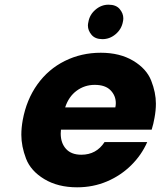

<svg xmlns="http://www.w3.org/2000/svg" viewBox="-20 -791 685 819"><path d="M417 -624Q386 -624 370.5 -642.5Q355 -661 355 -682Q355 -689 357 -697Q362 -728 387 -749.5Q412 -771 443 -771Q475 -771 490.5 -752.5Q506 -734 506 -713Q506 -705 504 -697Q498 -666 473 -645Q448 -624 417 -624ZM639 -288Q635 -264 627 -238H240Q239 -229 239 -221Q239 -181 261.5 -156Q284 -131 327 -131Q391 -131 426 -185H608Q584 -130 539.5 -86Q495 -42 436 -17Q377 8 309 8Q227 8 169 -27Q111 -62 91 -114.5Q71 -167 71 -216Q71 -246 77 -279Q93 -366 139.5 -431Q186 -496 256.5 -531Q327 -566 410 -566Q491 -566 548 -532Q605 -498 625 -447Q645 -396 645 -349Q645 -320 639 -288ZM472 -333Q474 -343 474 -351Q474 -383 451.5 -406Q429 -429 384 -429Q341 -429 307 -404Q273 -379 258 -333Z"/></svg>

Font: Fz Poppins
Style: Bold Italic
Weight: 700
Italic angle: -10°
Designer: Ninad Kale (Devanagari), Jonny Pinhorn (Latin)
Foundry: Indian Type Foundry
Version: Vit hóa bi Vntype.Com & FontZin.Com